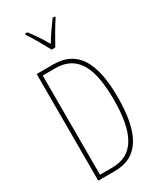

<svg xmlns="http://www.w3.org/2000/svg" viewBox="-233 -1032 938 1113"><g transform="rotate(-30 236.0 -475.0)"><path d="M224 -793H248C274 -840 308 -900 337 -943V-950H321C287 -904 262 -868 236 -824C212 -868 178 -917 152 -950H136V-943C158 -912 197 -843 224 -793ZM418 -364C418 -596 349 -714 190 -714H78V0H189C349 0 418 -124 418 -364ZM391 -362C391 -141 331 -25 187 -25H104V-689H188C339 -689 391 -570 391 -362Z"/></g></svg>

Font: Noto Sans Arabic ExtCond Thin
Style: Regular
Weight: 100
Width: 2
Designer: Monotype Design Team, Nadine Chahine, Nizar Qandah and Khaled Hosny
Foundry: Monotype Imaging Inc.
Version: Version 2.012